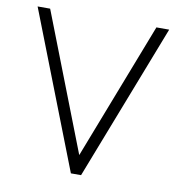

<svg xmlns="http://www.w3.org/2000/svg" viewBox="-76 -730 745 799"><g transform="rotate(10 296.5 -330.0)"><path d="M276 0 19 -660H72L297 -81L521 -660H575L319 0Z"/></g></svg>

Font: Lil Grotesk Light
Style: Regular
Weight: 300
Designer: Bastien Sozeau
Foundry: NBR — Bastien Sozeau
Version: Version 3.003; ttfautohint (v1.8.4.7-5d5b);gftools[0.9.33]